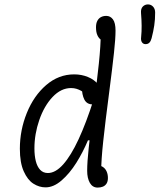

<svg xmlns="http://www.w3.org/2000/svg" viewBox="-20 -837 723 870"><path d="M70 -163Q70 -247 101.5 -325Q133 -403 189.2 -451.5Q245.5 -500 316 -500Q349.5 -500 378.2 -488.2Q407 -476.5 424.2 -455.2Q441.5 -434 441.5 -407Q441.5 -386.5 429.8 -375.2Q418 -364 399.5 -364Q373.5 -364 362.2 -386Q351 -408 351 -442.5H386V-401.5Q378 -407 369.5 -412Q355.5 -421 346.8 -426Q338 -431 326.8 -434.5Q315.5 -438 302 -438Q256.5 -438 218.2 -397.5Q180 -357 158 -293.2Q136 -229.5 136 -164.5Q136 -132 142.2 -107Q148.5 -82 162 -67.5Q175.5 -53 197 -53Q231.5 -53 266.5 -92.2Q301.5 -131.5 336 -205.8Q370.5 -280 404.5 -386.5H435L409.5 -201H378.5Q356 -147.5 325.8 -99.2Q295.5 -51 259.2 -19.5Q223 12 186.5 12Q157.5 12 131.2 -4.8Q105 -21.5 87.5 -60.8Q70 -100 70 -163ZM375 -63Q375 -102.5 382 -167.2Q389 -232 403 -341.5Q419 -465 427.8 -548Q436.5 -631 436.5 -687.5L461.5 -645.5Q446.5 -650 436.5 -657.5Q426.5 -665 420.8 -678.5Q415 -692 415 -713.5Q415 -731 421 -742.5Q427 -754 437.5 -759.5Q448 -765 461.5 -765Q480 -765 491.8 -749.2Q503.5 -733.5 503.5 -698Q503.5 -662.5 496.5 -597.8Q489.5 -533 474.5 -417Q457 -283.5 447.8 -197.5Q438.5 -111.5 438.5 -59L418.5 -88Q435 -88 446.2 -80.5Q457.5 -73 463.2 -60Q469 -47 469 -30.5Q469 -15 462.8 -5.2Q456.5 4.5 446 8.8Q435.5 13 422.5 13Q399.5 13 387.2 -8.2Q375 -29.5 375 -63ZM619.5 -669Q622 -693.5 621.8 -720.8Q621.5 -748 619 -778Q617.5 -797.5 627 -807.2Q636.5 -817 650.5 -817Q664 -817 673.5 -807Q683 -797 683 -780Q683 -748.5 679 -721.8Q675 -695 667 -664Q663.5 -650.5 657 -643.8Q650.5 -637 639.5 -637Q629 -637 623.2 -645.5Q617.5 -654 619.5 -669Z"/></svg>

Font: Monaspace Radon Var
Style: Regular
Weight: 400
Designer: Riley Cran and the Lettermatic Team
Version: Version 1.000 (Monaspace Radon Var)